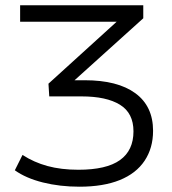

<svg xmlns="http://www.w3.org/2000/svg" viewBox="-20 -514 649 725"><path d="M280 191Q206 191 142 175Q78 159 36 129L65 71Q108 99 159.5 113Q211 127 276 127Q382 127 433 90.5Q484 54 484 -18Q484 -87 433 -118.5Q382 -150 288 -150H166L163 -198L447 -456L449 -432H56V-494H521V-445L246 -197L237 -211H300Q424 -211 491 -162Q558 -113 558 -20Q558 45 526 93Q494 141 432 166Q370 191 280 191Z"/></svg>

Font: Nunito Sans 7pt SemiExpanded Light
Style: Regular
Weight: 300
Width: 6
Designer: Vernon Adams
Foundry: Vernon Adams
Version: Version 3.101;gftools[0.9.27]